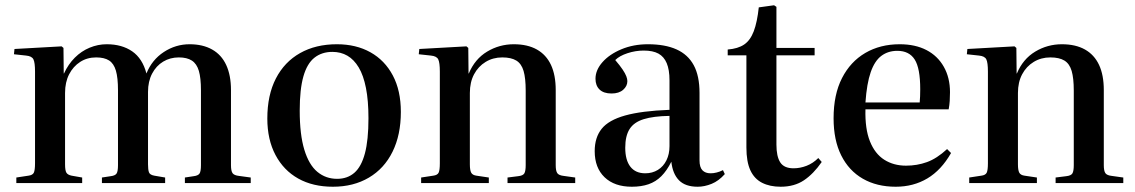

<svg xmlns="http://www.w3.org/2000/svg" viewBox="-20 -695 4309 729"><path d="M42 0V-21L88 -28Q104 -30 108.5 -39.5Q113 -49 113 -75V-423Q113 -457 107 -469.5Q101 -482 79 -484L33 -489L35 -509L214 -519L221 -513L222 -416H223Q239 -451 264 -476Q289 -501 320.5 -514Q352 -527 385 -527Q443 -527 482 -500Q521 -473 536 -416Q557 -468 602 -497.5Q647 -527 700 -527Q750 -527 785.5 -507Q821 -487 839 -448Q857 -409 857 -353V-68Q857 -46 863 -37.5Q869 -29 888 -27L932 -21V0H682V-21L715 -26Q732 -28 737.5 -36Q743 -44 743 -68V-352Q743 -399 735 -426Q727 -453 708.5 -465Q690 -477 659 -477Q626 -477 599.5 -461Q573 -445 557.5 -415.5Q542 -386 542 -346V-71Q542 -51 545.5 -41Q549 -31 566 -28L607 -21V0H367V-21L400 -26Q417 -28 422.5 -36Q428 -44 428 -68V-352Q428 -400 420 -427Q412 -454 394 -465.5Q376 -477 345 -477Q311 -477 284.5 -460Q258 -443 242.5 -413Q227 -383 227 -342V-71Q227 -48 232 -39.5Q237 -31 252 -28L292 -21V0Z M1244 14Q1168 14 1112.5 -17Q1057 -48 1026 -106.5Q995 -165 995 -245Q995 -334 1027.5 -397Q1060 -460 1119.5 -493.5Q1179 -527 1259 -527Q1332 -527 1386.5 -496.5Q1441 -466 1471.5 -408.5Q1502 -351 1502 -270Q1502 -183 1470.5 -119Q1439 -55 1380.5 -20.5Q1322 14 1244 14ZM1260 -16Q1299 -16 1325.5 -39Q1352 -62 1365.5 -112.5Q1379 -163 1379 -246Q1379 -313 1369.5 -361Q1360 -409 1342 -439Q1324 -469 1299 -483.5Q1274 -498 1242 -498Q1202 -498 1174 -476Q1146 -454 1132 -405Q1118 -356 1118 -275Q1118 -184 1135.5 -126.5Q1153 -69 1185 -42.5Q1217 -16 1260 -16Z M1579 0V-21L1625 -28Q1641 -30 1645.5 -39.5Q1650 -49 1650 -75V-423Q1650 -457 1644 -469.5Q1638 -482 1616 -484L1570 -489L1572 -509L1751 -519L1758 -513L1759 -416H1760Q1783 -471 1829.5 -499Q1876 -527 1931 -527Q1983 -527 2018.5 -507Q2054 -487 2072 -448.5Q2090 -410 2090 -353V-68Q2090 -46 2096 -37.5Q2102 -29 2121 -27L2164 -21V0H1907V-21L1947 -26Q1966 -28 1971 -37Q1976 -46 1976 -68V-351Q1976 -398 1968 -425.5Q1960 -453 1940.5 -465Q1921 -477 1887 -477Q1852 -477 1824 -460Q1796 -443 1780 -413Q1764 -383 1764 -342V-71Q1764 -49 1769 -39.5Q1774 -30 1789 -28L1836 -21V0Z M2379 14Q2313 14 2275.5 -22Q2238 -58 2238 -121Q2238 -173 2264.5 -206Q2291 -239 2353.5 -256.5Q2416 -274 2522 -278V-390Q2522 -430 2511.5 -455Q2501 -480 2480 -491.5Q2459 -503 2424 -503Q2393 -503 2362.5 -493Q2332 -483 2316 -467Q2334 -446 2344 -431Q2354 -416 2358 -405.5Q2362 -395 2362 -387Q2362 -368 2346 -354Q2330 -340 2302 -340Q2272 -340 2256.5 -355Q2241 -370 2241 -396Q2241 -429 2267.5 -459Q2294 -489 2339.5 -508Q2385 -527 2440 -527Q2505 -527 2548.5 -507.5Q2592 -488 2614 -447.5Q2636 -407 2636 -342V-86Q2636 -60 2647 -48.5Q2658 -37 2678 -37Q2689 -37 2701 -40Q2713 -43 2725 -49L2732 -34Q2709 -8 2682 3Q2655 14 2629 14Q2582 14 2558 -10.5Q2534 -35 2529 -81Q2512 -47 2491 -26Q2470 -5 2442.5 4.5Q2415 14 2379 14ZM2430 -37Q2457 -37 2478 -50Q2499 -63 2510.5 -86.5Q2522 -110 2522 -140V-255Q2461 -254 2424 -242.5Q2387 -231 2370.5 -205Q2354 -179 2354 -134Q2354 -87 2373.5 -62Q2393 -37 2430 -37Z M2944 14Q2903 14 2873.5 -1Q2844 -16 2829 -48.5Q2814 -81 2814 -135V-485H2743V-507Q2782 -510 2805.5 -526Q2829 -542 2842 -576.5Q2855 -611 2861 -667L2919 -675L2928 -669V-513H3073V-485H2928V-146Q2928 -101 2942.5 -78.5Q2957 -56 2993 -56Q3018 -56 3042.5 -65.5Q3067 -75 3087 -95L3100 -80Q3069 -35 3032.5 -10.5Q2996 14 2944 14Z M3381 14Q3309 14 3256 -16.5Q3203 -47 3174 -105Q3145 -163 3145 -246Q3145 -336 3177 -398.5Q3209 -461 3265.5 -494Q3322 -527 3396 -527Q3455 -527 3497.5 -505Q3540 -483 3563.5 -441.5Q3587 -400 3587 -345Q3587 -328 3586 -312Q3585 -296 3582 -280H3266Q3264 -206 3283 -158.5Q3302 -111 3337.5 -88.5Q3373 -66 3420 -66Q3462 -66 3499.5 -79.5Q3537 -93 3576 -129L3591 -114Q3554 -49 3501 -17.5Q3448 14 3381 14ZM3266 -306H3472Q3473 -317 3473.5 -329.5Q3474 -342 3474 -356Q3474 -436 3453 -469Q3432 -502 3387 -502Q3352 -502 3326.5 -483Q3301 -464 3286 -421Q3271 -378 3266 -306Z M3660 0V-21L3706 -28Q3722 -30 3726.5 -39.5Q3731 -49 3731 -75V-423Q3731 -457 3725 -469.5Q3719 -482 3697 -484L3651 -489L3653 -509L3832 -519L3839 -513L3840 -416H3841Q3864 -471 3910.5 -499Q3957 -527 4012 -527Q4064 -527 4099.5 -507Q4135 -487 4153 -448.5Q4171 -410 4171 -353V-68Q4171 -46 4177 -37.5Q4183 -29 4202 -27L4245 -21V0H3988V-21L4028 -26Q4047 -28 4052 -37Q4057 -46 4057 -68V-351Q4057 -398 4049 -425.5Q4041 -453 4021.5 -465Q4002 -477 3968 -477Q3933 -477 3905 -460Q3877 -443 3861 -413Q3845 -383 3845 -342V-71Q3845 -49 3850 -39.5Q3855 -30 3870 -28L3917 -21V0Z"/></svg>

Font: Literata 60pt Medium
Style: Regular
Weight: 500
Designer: Latin by Veronika Burian and Jose Scaglione. Greek by Irene Vlachou. Cyrillic by Vera Evstafieva.
Foundry: TypeTogether
Version: Version 3.103;gftools[0.9.29]